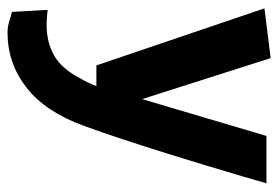

<svg xmlns="http://www.w3.org/2000/svg" viewBox="-134 -367 736 508"><g transform="rotate(90 234.0 -113.0)"><path d="M11.5 223.4 6.1 129Q15.5 130 25.6 130.8Q35.8 131.6 46.2 131.6Q91.8 131.6 126.5 112Q161.2 92.4 185.8 45.3Q192 35.1 197.5 23.8Q203 12.5 207.7 0H153.1L2.1 -444.7L133.8 -461.1L242.2 -121L339.7 -450H464.9Q459.5 -430 447.5 -389.6Q435.6 -349.1 419.6 -296.1Q403.6 -243.1 385.5 -185Q367.3 -126.8 348.7 -70.4Q330.2 -13.9 313 32.9Q275.8 135.3 211.4 185.2Q147 235.1 66.1 235.1Q51.2 235.1 35.8 230.3Q20.5 225.5 11.5 223.4Z"/></g></svg>

Font: Ancizar Sans Thin
Style: Regular
Weight: 100
Designer: Cesar Puertas, Viviana Monsalve, Julian Moncada, Julian Prieto, Jose Castro, Mariel Hernandez, Felipe Aragon, Sara Alarc
Version: Version 8.100